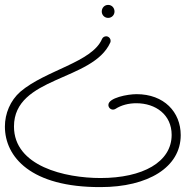

<svg xmlns="http://www.w3.org/2000/svg" viewBox="-20 -455 757 783"><path d="M390 308C584 308 717 227 717 96C717 2 649 -71 537 -71C500 -71 422 -56 422 -27C422 -16 431 -8 441 -8C444 -8 448 -9 451 -11C474 -26 504 -34 536 -34C615 -34 680 13 680 95C680 206 562 271 390 271C245 271 37 223 37 61C37 -144 359 -123 430 -282C431 -284 431 -287 431 -289C431 -298 423 -307 413 -307C406 -307 399 -303 396 -296C356 -201 166 -169 63 -81C22 -45 0 8 0 61C0 185 106 309 390 308ZM395 -408C395 -394 406 -382 421 -382C436 -382 447 -394 447 -408C447 -423 436 -435 421 -435C406 -435 395 -423 395 -408Z"/></svg>

Font: Sacramento
Style: Regular
Weight: 400
Designer: Astigmatic (AOETI)
Foundry: Astigmatic (AOETI)
Version: Version 1.000